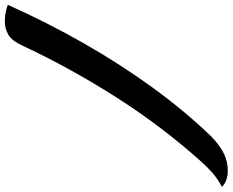

<svg xmlns="http://www.w3.org/2000/svg" viewBox="-168 -700 940 775"><g transform="rotate(-90 301.5 -313.0)"><path d="M669 -751Q599 -594 515 -446.5Q431 -299 336 -168Q241 -37 137 71Q99 107 67 122Q35 137 -1 137Q-21 137 -38 131Q-55 125 -66 113Q-45 103 -21.5 85Q2 67 34 32Q176 -126 294 -310.5Q412 -495 504 -691Q524 -735 548.5 -749Q573 -763 601 -763Q621 -763 636.5 -760Q652 -757 669 -751Z"/></g></svg>

Font: Recursive Mn Csl St Med
Style: Italic
Weight: 500
Italic angle: -15°
Monospace: yes
Version: Version 1.079;hotconv 1.0.112;makeotfexe 2.5.65598; ttfautoh